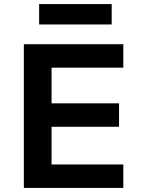

<svg xmlns="http://www.w3.org/2000/svg" viewBox="-20 -922 702 942"><path d="M97 0V-705H585V-590H233V-415H564V-300H233V-115H585V0ZM172 -802V-902H528V-802Z"/></svg>

Font: Nunito Sans 7pt
Style: Bold
Weight: 700
Designer: Vernon Adams
Foundry: Vernon Adams
Version: Version 3.101;gftools[0.9.27]